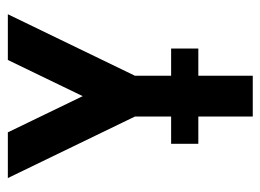

<svg xmlns="http://www.w3.org/2000/svg" viewBox="-110 -574 683 504"><g transform="rotate(-90 232.0 -321.5)"><path d="M17.1 -642.9H137.1L232.1 -446.4L327.1 -642.9H447.1L285.7 -309.3V-214.3H357.1V-142.9H285.7V0H178.6V-142.9H107.1V-214.3H178.6V-309.3Z"/></g></svg>

Font: Aire Exterior
Style: Regular
Weight: 400
Width: 4
Designer: Jayvee Enaguas (HarvettFox96)
Version: 20190503.02